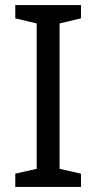

<svg xmlns="http://www.w3.org/2000/svg" viewBox="-20 -734 379 754"><path d="M298 0H40V-52L124 -71V-642L40 -662V-714H298V-662L214 -642V-71L298 -52Z"/></svg>

Font: Noto Sans Thai
Style: Regular
Weight: 400
Designer: Monotype Design Team
Foundry: Monotype Imaging Inc.
Version: Version 2.001